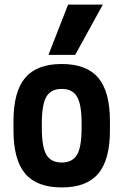

<svg xmlns="http://www.w3.org/2000/svg" viewBox="-20 -810 540 840"><path d="M250 10Q141 10 90 -50.5Q39 -111 39 -240V-280Q39 -409 90 -469.5Q141 -530 250 -530Q359 -530 410 -469.5Q461 -409 461 -280V-240Q461 -111 410 -50.5Q359 10 250 10ZM250 -99Q297 -99 317 -133Q337 -167 337 -249V-271Q337 -353 317 -387Q297 -421 250 -421Q203 -421 183 -387Q163 -353 163 -271V-249Q163 -167 183 -133Q203 -99 250 -99ZM309 -570H192L278 -790H430Z"/></svg>

Font: M PLUS 1 Code SemiBold
Style: Regular
Weight: 600
Designer: Coji Morishita
Foundry: UNDERFOREST DESIGN
Version: Version 1.005